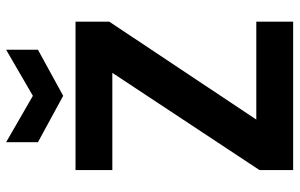

<svg xmlns="http://www.w3.org/2000/svg" viewBox="-192 -768 961 616"><g transform="rotate(-90 288.0 -460.5)"><path d="M525.9 -118.2V0H49.8V-107.9L361.8 -580.1H49.8V-698.2H525.9V-589.8L211.9 -118.2ZM139.2 -818.8V-920.9L288.1 -835L436 -920.9V-818.8L288.1 -737.8Z"/></g></svg>

Font: PoppinsZ SemiBold
Style: Regular
Weight: 600
Designer: Ninad Kale (Devanagari), Jonny Pinhorn (Latin)
Foundry: Indian Type Foundry
Version: Version 3.002;FEAKit 1.0